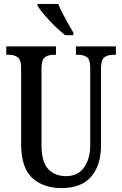

<svg xmlns="http://www.w3.org/2000/svg" viewBox="-20 -951 624 981"><path d="M295 10Q201 10 144.5 -42Q88 -94 88 -216V-604Q88 -647 70 -659Q52 -671 26 -671H12V-714H266V-671H254Q227 -671 209.5 -658.5Q192 -646 192 -600V-210Q192 -123 226.5 -87Q261 -51 317 -51Q378 -51 409.5 -95.5Q441 -140 441 -209V-604Q441 -647 424 -659Q407 -671 380 -671H368V-714H572V-671H558Q531 -671 513.5 -658.5Q496 -646 496 -600V-207Q496 -107 446 -48.5Q396 10 295 10ZM313 -771Q290 -789 260.5 -817.5Q231 -846 206.5 -875Q182 -904 172 -921V-931H278Q286 -909 300 -882Q314 -855 329 -829Q344 -803 355 -784V-771Z"/></svg>

Font: Noto Serif Myanmar ExtraCondensed Medium
Style: Regular
Weight: 500
Width: 2
Designer: Ben Mitchell and the Monotype Design Team
Foundry: Monotype Imaging Inc.
Version: Version 2.106; ttfautohint (v1.8.4.7-5d5b)